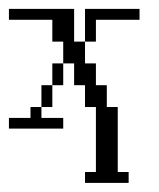

<svg xmlns="http://www.w3.org/2000/svg" viewBox="-20 -288 357 430"><path d="M0 0V-23.9H48.3V-48.3H72.8V-23.9H121.6V0ZM72.8 -48.3V-97.2H97.2V-48.3ZM97.2 -97.2V-146H121.6V-97.2ZM170.4 121.6V97.2H194.8V-48.3H170.4V-97.2H146V-146H121.6V-194.8H97.2V-243.7H0V-268.1H146V-194.8H170.4V-146H194.8V-97.2H219.2V-48.3H243.7V97.2H268.1V121.6ZM170.4 -194.8V-268.1H292.5V-243.7H194.8V-194.8Z"/></svg>

Font: FS Mondwest Regular
Style: Regular
Weight: 400
Designer: NZWStudios2024
Foundry: https://fontstruct.com
Version: Version 1.0